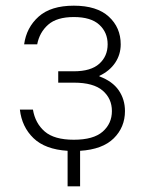

<svg xmlns="http://www.w3.org/2000/svg" viewBox="-20 -526 525 676"><path d="M218 5Q139 0 98 -39.5Q57 -79 50 -140H96Q104 -92 137.5 -63Q171 -34 240 -34Q309 -34 341.5 -62.5Q374 -91 374 -135Q374 -179 341.5 -207Q309 -235 240 -235H185V-275H240Q300 -275 329.5 -301.5Q359 -328 359 -370Q359 -412 329.5 -439Q300 -466 240 -466Q180 -466 149.5 -439Q119 -412 111 -370H65Q73 -429 116 -467.5Q159 -506 240 -506Q321 -506 363 -467.5Q405 -429 405 -370Q405 -334 385.5 -305Q366 -276 330 -259V-257Q376 -240 398 -208Q420 -176 420 -135Q420 -78 380.5 -39Q341 0 262 5V130H218Z"/></svg>

Font: PT Root UI Light
Style: Regular
Weight: 300
Designer: Vitaly Kuzmin
Foundry: ParaType Ltd.
Version: Version 2.000G